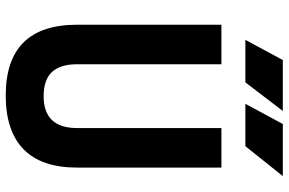

<svg xmlns="http://www.w3.org/2000/svg" viewBox="-178 -756 943 626"><g transform="rotate(90 293.0 -442.5)"><path d="M290.9 9.8Q60.1 9.8 60.1 -222.7V-693.4H189V-222.7Q189 -168.5 214.1 -141.1Q239.3 -113.8 293.2 -113.8Q397 -113.8 397 -222.7V-693.4H525.9V-222.7Q525.9 -106.4 466.1 -48.3Q406.4 9.8 290.9 9.8ZM317.9 -771.5 383.8 -893.6H553.7L456.1 -771.5ZM109.4 -771.5 175.3 -893.6H341.3L248 -771.5Z"/></g></svg>

Font: Cascadia Mono PL
Style: Regular
Weight: 400
Monospace: yes
Designer: Aaron Bell
Foundry: Saja Typeworks
Version: Version 2102.003